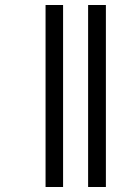

<svg xmlns="http://www.w3.org/2000/svg" viewBox="-20 -682 519 767"><path d="M162 -662V65H232V-662ZM332 -662V65H403V-662Z"/></svg>

Font: Noto Serif Sinhala Condensed SemiBold
Style: Regular
Weight: 600
Width: 3
Designer: Jelle Bosma - Monotype Design Team
Foundry: Monotype Imaging Inc.
Version: Version 2.007